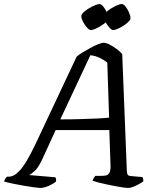

<svg xmlns="http://www.w3.org/2000/svg" viewBox="-52 -932 783 952"><path d="M148 0Q141 0 118.5 -3Q96 -6 67 -11Q38 -16 11.5 -21.5Q-15 -27 -32 -32Q-30 -39 -25.5 -46Q-21 -53 -17 -56H-6Q3 -56 15.5 -62Q28 -68 44.5 -85Q61 -102 81 -135.5Q101 -169 127 -224L328 -651Q338 -660 356.5 -671.5Q375 -683 395.5 -694Q416 -705 434 -712.5Q452 -720 462 -720Q474 -720 491.5 -711Q509 -702 526.5 -689Q544 -676 554 -664L577 -84Q578 -70 581.5 -65Q585 -60 598 -59L654 -54Q657 -50 658 -44.5Q659 -39 658 -32Q648 -25 634 -17.5Q620 -10 606.5 -5Q593 0 582 0Q575 0 557.5 -2.5Q540 -5 517.5 -9.5Q495 -14 473 -18.5Q451 -23 433 -28Q415 -33 407 -36Q409 -43 413 -49.5Q417 -56 421 -60H447Q462 -60 473 -62Q484 -64 490.5 -75Q497 -86 496 -113L490 -287H224L156 -139Q137 -99 118.5 -83Q100 -67 93 -64L222 -53Q225 -50 226 -44Q227 -38 225 -31Q216 -24 202 -16.5Q188 -9 173.5 -4.5Q159 0 148 0ZM247 -340Q302 -340 348.5 -341.5Q395 -343 431 -344.5Q467 -346 489 -349L480 -622Q462 -636 440.5 -646Q419 -656 396 -658ZM510 -783Q501 -783 490 -795.5Q479 -808 470 -824.5Q461 -841 461 -852Q461 -860 472.5 -870.5Q484 -881 499.5 -890.5Q515 -900 529 -906Q543 -912 551 -912Q561 -912 571 -899Q581 -886 588 -869.5Q595 -853 595 -842Q595 -834 585 -824Q575 -814 561 -805Q547 -796 532.5 -789.5Q518 -783 510 -783ZM399 -783Q390 -783 379 -795.5Q368 -808 359.5 -824.5Q351 -841 351 -852Q351 -860 362 -870.5Q373 -881 388.5 -890.5Q404 -900 419 -906Q434 -912 441 -912Q450 -912 460.5 -899Q471 -886 478 -869.5Q485 -853 485 -842Q485 -834 475 -824Q465 -814 450.5 -805Q436 -796 422 -789.5Q408 -783 399 -783Z"/></svg>

Font: Texturina Medium 12pt
Style: Italic
Weight: 400
Italic angle: -11°
Version: Version 1.002